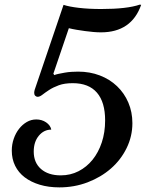

<svg xmlns="http://www.w3.org/2000/svg" viewBox="-20 -801 650 831"><path d="M318 -491Q369 -491 412 -474.5Q455 -458 486.5 -428Q518 -398 535.5 -357Q553 -316 553 -268Q553 -211 528 -160Q503 -109 460 -71.5Q417 -34 359.5 -12Q302 10 237 10Q190 10 152 -1.5Q114 -13 87 -33.5Q60 -54 45.5 -83.5Q31 -113 31 -149Q31 -176 39.5 -200.5Q48 -225 62.5 -243.5Q77 -262 96 -273Q115 -284 137 -284Q161 -284 179.5 -271.5Q198 -259 202 -240Q170 -240 148 -213.5Q126 -187 126 -145Q126 -97 157.5 -69.5Q189 -42 243 -42Q285 -42 320 -60Q355 -78 380.5 -109.5Q406 -141 420.5 -184.5Q435 -228 435 -280Q435 -359 399.5 -400Q364 -441 295 -441Q259 -441 234.5 -432Q210 -423 192.5 -411.5Q175 -400 163.5 -391Q152 -382 143 -382Q137 -382 132.5 -386.5Q128 -391 128 -399Q128 -404 130 -412L255 -780Q279 -772 321.5 -767Q364 -762 418 -762Q530 -762 585 -781L591 -780Q549 -661 417 -661Q402 -661 384.5 -662.5Q367 -664 348.5 -666.5Q330 -669 312 -672Q294 -675 278 -679L211 -482L215 -476Q222 -479 234 -481.5Q246 -484 260 -486.5Q274 -489 289 -490Q304 -491 318 -491Z"/></svg>

Font: SVN-Libre Baskerville
Style: Italic
Weight: 400
Italic angle: -14°
Designer: Pablo Impallari, Rodrigo Fuenzalida
Foundry: Pablo Impallari, Rodrigo Fuenzalida
Version: Version 1.000; ttfautohint (v1.8.4)